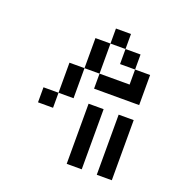

<svg xmlns="http://www.w3.org/2000/svg" viewBox="-107 -532 713 750"><g transform="rotate(20 250.0 -157.0)"><path d="M250 -125Q250 -125 250 125H312.5Q312.5 125 312.5 -125ZM375 -125Q375 -125 375 125H437.5Q437.5 125 437.5 -125ZM125 -125H62.5V-62.5H125ZM125 -125H187.5Q187.5 -125 187.5 -250H125Q125 -250 125 -125ZM187.5 -250H250V-187.5H437.5Q437.5 -187.5 437.5 -312.5H375V-250H250Q250 -250 250 -375H187.5Q187.5 -375 187.5 -250ZM375 -312.5V-375H312.5V-312.5ZM250 -375H312.5V-437.5H250Z"/></g></svg>

Font: BFUnifontExMono
Style: Regular
Weight: 500
Version: Version 15.0.06